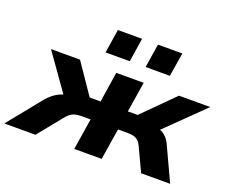

<svg xmlns="http://www.w3.org/2000/svg" viewBox="-160 -934 1340 1125"><g transform="rotate(20 509.5 -371.0)"><path d="M-41 0 124 -204Q145 -230 168 -247.5Q191 -265 219.5 -275.5Q248 -286 282 -289L253 -240L67 -503H248L377 -314H445L474 -503H645L615 -314H676L865 -503H1060L791 -240L776 -290Q806 -286 828 -277.5Q850 -269 867 -252.5Q884 -236 897 -206L993 0H812L743 -147Q734 -166 723 -176Q712 -186 696 -190.5Q680 -195 655 -195H597L566 0H395L426 -195H370Q346 -195 329.5 -190.5Q313 -186 299.5 -175.5Q286 -165 272 -147L153 0ZM624 -594 647 -742H799L775 -594ZM374 -594 397 -742H548L525 -594Z"/></g></svg>

Font: Nunito Sans 7pt SemiExpanded ExtraBold
Style: Italic
Weight: 800
Width: 6
Italic angle: -9°
Designer: Vernon Adams
Foundry: Vernon Adams
Version: Version 3.101;gftools[0.9.27]